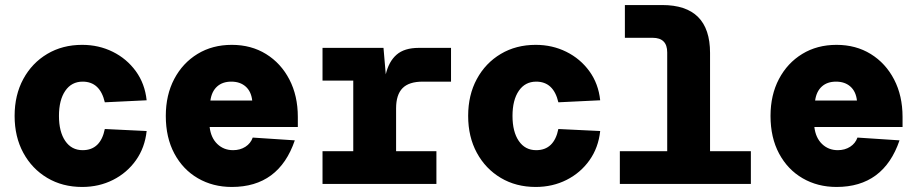

<svg xmlns="http://www.w3.org/2000/svg" viewBox="-20 -730 3640 762"><path d="M306 12Q228 12 167.5 -24Q107 -60 72.5 -123.5Q38 -187 38 -270Q38 -353 72.5 -416.5Q107 -480 167.5 -516Q228 -552 306 -552Q372 -552 427.5 -524.5Q483 -497 519 -447.5Q555 -398 562 -332L396 -324Q377 -406 308 -406Q264 -406 239 -369.5Q214 -333 214 -270Q214 -207 239 -170.5Q264 -134 308 -134Q379 -134 396 -218L562 -210Q555 -144 519.5 -94Q484 -44 428.5 -16Q373 12 306 12Z M900 12Q825 12 765.5 -22.5Q706 -57 672 -120.5Q638 -184 638 -270Q638 -353 671.5 -416.5Q705 -480 764 -516Q823 -552 900 -552Q977 -552 1036 -515.5Q1095 -479 1128.5 -414.5Q1162 -350 1162 -266V-226H812Q817 -183 842.5 -158.5Q868 -134 905 -134Q933 -134 954 -147.5Q975 -161 983 -184L1150 -173Q1087 12 900 12ZM815 -331H981Q977 -367 955 -386.5Q933 -406 898 -406Q863 -406 841.5 -386.5Q820 -367 815 -331Z M1260 0V-130H1382V-410H1260V-540H1502L1511 -435Q1523 -486 1554 -513Q1585 -540 1642 -540H1770V-406H1658Q1603 -406 1577.5 -380Q1552 -354 1552 -300V-130H1712V0Z M2106 12Q2028 12 1967.5 -24Q1907 -60 1872.5 -123.5Q1838 -187 1838 -270Q1838 -353 1872.5 -416.5Q1907 -480 1967.5 -516Q2028 -552 2106 -552Q2172 -552 2227.5 -524.5Q2283 -497 2319 -447.5Q2355 -398 2362 -332L2196 -324Q2177 -406 2108 -406Q2064 -406 2039 -369.5Q2014 -333 2014 -270Q2014 -207 2039 -170.5Q2064 -134 2108 -134Q2179 -134 2196 -218L2362 -210Q2355 -144 2319.5 -94Q2284 -44 2228.5 -16Q2173 12 2106 12Z M2440 0V-130H2628V-522Q2628 -580 2570 -580H2460V-710H2608Q2798 -710 2798 -520V-130H2960V0Z M3300 12Q3225 12 3165.5 -22.5Q3106 -57 3072 -120.5Q3038 -184 3038 -270Q3038 -353 3071.5 -416.5Q3105 -480 3164 -516Q3223 -552 3300 -552Q3377 -552 3436 -515.5Q3495 -479 3528.5 -414.5Q3562 -350 3562 -266V-226H3212Q3217 -183 3242.5 -158.5Q3268 -134 3305 -134Q3333 -134 3354 -147.5Q3375 -161 3383 -184L3550 -173Q3487 12 3300 12ZM3215 -331H3381Q3377 -367 3355 -386.5Q3333 -406 3298 -406Q3263 -406 3241.5 -386.5Q3220 -367 3215 -331Z"/></svg>

Font: Geist Mono Black
Style: Regular
Weight: 900
Monospace: yes
Designer: Basement.studio, Andrés Briganti, Mateo Zaragoza
Foundry: Basement.studio, Vercel, Andrés Briganti, Guido Ferreyra, Mateo Zaragoza
Version: Version 1.500; ttfautohint (v1.8.4.7-5d5b)